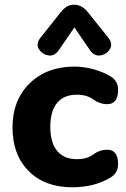

<svg xmlns="http://www.w3.org/2000/svg" viewBox="-20 -785 535 813"><path d="M286 8Q170 8 101.5 -60.5Q33 -129 33 -245Q33 -361 105.5 -432Q178 -503 295 -503Q336 -503 377 -491.5Q418 -480 449 -461Q480 -442 480 -405Q480 -344 434 -344Q402 -344 375 -364Q348 -384 305 -384Q251 -384 222 -349.5Q193 -315 193 -248Q193 -181 222 -146Q251 -111 305 -111Q348 -111 375 -131Q402 -151 434 -151Q480 -151 480 -90Q480 -53 449 -34Q381 8 286 8ZM230 -574Q211 -546 184.5 -550.5Q158 -555 144.5 -577.5Q131 -600 152 -626L236 -732Q249 -748 262 -756.5Q275 -765 295 -765Q327 -765 354 -731L438 -626Q459 -600 445.5 -577.5Q432 -555 405.5 -550.5Q379 -546 360 -574L295 -669Z"/></svg>

Font: Nunito VF Beta Light
Style: Regular
Weight: 300
Designer: Vernon Adams
Foundry: newtypography
Version: Version 3.001